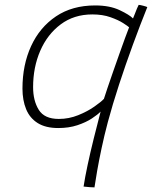

<svg xmlns="http://www.w3.org/2000/svg" viewBox="-20 -566 644 812"><path d="M379.5 226.5Q373 226.5 359 225.5Q345 224.5 333.5 223Q339 186 350.5 132Q362 78 376.8 18.5Q391.5 -41 405.5 -94Q393.5 -81.5 368.5 -65Q343.5 -48.5 307.5 -36.5Q271.5 -24.5 226.5 -24.5Q173 -24.5 139.5 -45.5Q106 -66.5 90.5 -104.2Q75 -142 75 -191.5Q75 -291.5 111.5 -371Q148 -450.5 216.8 -496.8Q285.5 -543 382.5 -543Q444 -543 485.8 -523.2Q527.5 -503.5 542.5 -488Q545 -494 549.8 -506Q554.5 -518 559.2 -529.8Q564 -541.5 566.5 -545.5Q573.5 -545 586.5 -541.5Q599.5 -538 603 -536Q573 -461.5 542 -377Q511 -292.5 483.5 -208.2Q456 -124 436 -49.5Q421 7 409.8 60Q398.5 113 391 156Q383.5 199 379.5 226.5ZM228.5 -63Q271.5 -63 310.5 -78.8Q349.5 -94.5 378.5 -114.8Q407.5 -135 419.5 -148Q424 -162.5 434.2 -192.8Q444.5 -223 457.5 -260.5Q470.5 -298 484 -335.8Q497.5 -373.5 508.5 -404.2Q519.5 -435 526 -450.5Q521.5 -455 501 -468.2Q480.5 -481.5 447.2 -493.2Q414 -505 370.5 -505Q293 -505 236.8 -463Q180.5 -421 150.2 -351.2Q120 -281.5 120 -197.5Q120 -140 144 -101.5Q168 -63 228.5 -63Z"/></svg>

Font: Grandstander Thin
Style: Italic
Weight: 100
Italic angle: -15°
Designer: Tyler Finck
Foundry: Etcetera Type Co
Version: Version 1.200